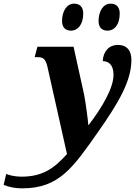

<svg xmlns="http://www.w3.org/2000/svg" viewBox="-170 -792 754 1052"><path d="M420 -624C455 -624 486 -655 486 -718C486 -755 466 -772 436 -772C394 -772 370 -728 370 -677C370 -640 390 -624 420 -624ZM220 -624C254 -624 286 -655 286 -718C286 -755 266 -772 236 -772C194 -772 170 -728 170 -677C170 -640 190 -624 220 -624ZM-49 240C155 240 230 126 368 -70C478 -227 550 -347 550 -464C550 -515 525 -546 475 -546C429 -546 395 -511 393 -457C421 -457 452 -441 452 -382C452 -310 391 -206 316 -107H314C311 -142 300 -226 291 -273L233 -536H35L20 -479H31C67 -479 79 -471 90 -426L197 52C124 134 60 176 -53 176C-91 176 -123 167 -136 161L-150 221C-122 233 -85 240 -49 240Z"/></svg>

Font: Noto Serif SemiCondensed Extra
Style: Italic
Weight: 800
Width: 4
Italic angle: -12°
Designer: Monotype Design Team
Foundry: Monotype Imaging Inc.
Version: Version 1.901